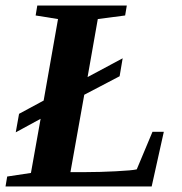

<svg xmlns="http://www.w3.org/2000/svg" viewBox="-27 -675 657 695"><path d="M290 -396 417 -464 406 -399 278 -332 228 -52H284Q334 -52 392 -55Q452 -58 468 -62L525 -198H566L522 0H-7L-1 -36L85 -49L120 -245L30 -196L42 -263L131 -311L183 -606L102 -619L108 -655H432L426 -619L327 -606Z"/></svg>

Font: Libra Serif Modern
Style: Bold Italic
Weight: 700
Italic angle: -12°
Designer: Stefan Peev, Context Ltd
Foundry: Stefan Peev, Context Ltd
Version: Version 1.000